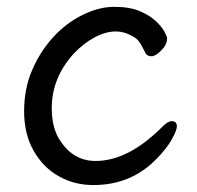

<svg xmlns="http://www.w3.org/2000/svg" viewBox="-20 -512 570 556"><path d="M250 23.9Q195.8 23.9 150.4 -1.5Q105 -26.9 77.4 -75.4Q49.8 -124 49.8 -189.9Q49.8 -254.9 73 -308.8Q96.2 -362.8 133.5 -403.8Q170.9 -444.8 218.5 -468.5Q266.1 -492.2 311 -492.2Q355 -492.2 384 -480Q413.1 -467.8 430.7 -451.4Q448.2 -435.1 456.1 -420.4Q463.9 -405.8 463.9 -400.9Q463.9 -382.8 447 -366Q430.2 -349.1 418.9 -349.1Q407.2 -349.1 401.9 -356.9Q395 -371.1 387.9 -383.5Q380.9 -396 372.1 -401.9Q344.2 -420.9 314.9 -420.9Q286.1 -420.9 253.7 -403.6Q221.2 -386.2 192.9 -356Q129.9 -286.1 129.9 -199.2Q129.9 -148.9 147.9 -115.2Q187 -45.9 256.8 -45.9Q351.1 -45.9 449.2 -144Q465.8 -161.1 477.1 -161.1Q492.2 -161.1 492.2 -146Q492.2 -134.8 477.5 -108.4Q462.9 -82 433.1 -51.8Q359.9 23.9 250 23.9Z"/></svg>

Font: LXGW WenKai Screen
Style: Regular
Weight: 400
Designer: LXGW / Fontworks Inc.
Foundry: LXGW / Fontworks Inc.
Version: Version 1.510;January 18,2025